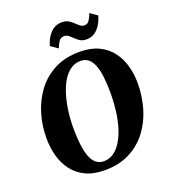

<svg xmlns="http://www.w3.org/2000/svg" viewBox="-171 -1089 1075 1222"><g transform="rotate(-20 366.5 -478.5)"><path d="M328 10.5Q252 10.5 198.2 -15.5Q144.5 -41.5 111.2 -86Q78 -130.5 62.5 -187.8Q47 -245 47 -308Q47 -391 70.2 -470Q93.5 -549 141 -613Q188.5 -677 260.8 -715Q333 -753 432 -753Q508 -753 561.5 -727.2Q615 -701.5 648.5 -657.2Q682 -613 697.5 -556.5Q713 -500 713 -438.5Q713 -354 690 -273.8Q667 -193.5 619.5 -129.5Q572 -65.5 499.5 -27.5Q427 10.5 328 10.5ZM341 -45.5Q379 -45.5 409.2 -66.8Q439.5 -88 462.2 -125.8Q485 -163.5 499.8 -213Q514.5 -262.5 521.8 -319.5Q529 -376.5 529 -436Q529 -498 523.5 -546.2Q518 -594.5 505.2 -628Q492.5 -661.5 471.2 -679Q450 -696.5 418.5 -696.5Q380.5 -696.5 350 -675.2Q319.5 -654 297.2 -616.5Q275 -579 260 -529.8Q245 -480.5 237.5 -424.5Q230 -368.5 230 -310.5Q230 -247.5 236 -198.2Q242 -149 255 -115Q268 -81 289.2 -63.2Q310.5 -45.5 341 -45.5ZM503 -812Q477.5 -812 460.5 -822.5Q443.5 -833 430.2 -846.2Q417 -859.5 404 -870Q391 -880.5 373.5 -880.5Q350.5 -880.5 338.5 -862.5Q326.5 -844.5 316.5 -818L268 -852Q283.5 -906.5 315 -937.5Q346.5 -968.5 390 -968.5Q416.5 -968.5 434 -958.5Q451.5 -948.5 464.8 -935.2Q478 -922 490.8 -911.5Q503.5 -901 520 -900.5Q542 -900 554.2 -918.5Q566.5 -937 576 -963.5L624.5 -929.5Q609 -875 577.8 -843.5Q546.5 -812 503 -812Z"/></g></svg>

Font: Merriweather 36pt Black
Style: Italic
Weight: 900
Italic angle: -7.8°
Version: Version 2.101